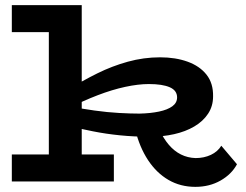

<svg xmlns="http://www.w3.org/2000/svg" viewBox="-20 -706 958 747"><path d="M563 -174Q502 -174 447 -179.5Q392 -185 342 -195Q292 -205 246 -216L247 -293Q297 -283 347.5 -276Q398 -269 443 -266.5Q488 -264 523 -264Q566 -265 599 -272Q632 -279 650.5 -292.5Q669 -306 669 -327Q669 -354 640.5 -366.5Q612 -379 559 -379Q518 -379 467 -368Q416 -357 360 -335.5Q304 -314 247 -285L248 -359Q301 -392 358.5 -420.5Q416 -449 477.5 -466Q539 -483 603 -483Q663 -483 710 -466Q757 -449 783.5 -415.5Q810 -382 809 -331Q809 -293 789.5 -263.5Q770 -234 736 -214Q702 -194 657.5 -184Q613 -174 563 -174ZM26 0V-105H423V0ZM170 -33V-686H298V-33ZM26 -581V-686H289V-581ZM740 21Q682 21 635.5 -6Q589 -33 556 -83Q523 -133 506 -202H600Q616 -167 637 -142.5Q658 -118 684 -105Q710 -92 741 -91Q774 -91 800.5 -103.5Q827 -116 841 -139L902 -67Q881 -28 838 -3.5Q795 21 740 21Z"/></svg>

Font: BioRhyme SemiExpanded
Style: Bold
Weight: 700
Width: 6
Designer: Aoife Mooney
Foundry: Aoife Mooney Type
Version: Version 1.600;gftools[0.9.33]